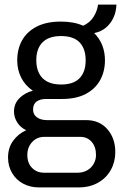

<svg xmlns="http://www.w3.org/2000/svg" viewBox="-20 -632 531 836"><path d="M149 184Q112 184 81.5 168Q51 152 33 122Q15 92 15 54Q15 11 37.5 -19.5Q60 -50 94 -65Q69 -77 55 -99Q41 -121 41 -146Q41 -181 64.5 -204.5Q88 -228 123 -237Q90 -259 72.5 -293.5Q55 -328 55 -369Q55 -418 76 -456Q97 -494 139.5 -516Q182 -538 245 -538Q274 -538 298 -533.5Q322 -529 342 -520Q371 -533 387 -558Q403 -583 407 -612H487Q486 -581 474 -555Q462 -529 441 -511.5Q420 -494 390 -488Q414 -464 425.5 -434Q437 -404 437 -370Q437 -321 416 -283Q395 -245 353.5 -223Q312 -201 249 -201H180Q155 -201 139.5 -190Q124 -179 124 -155Q124 -133 141 -121Q158 -109 184 -109H355Q413 -109 447.5 -69.5Q482 -30 482 30Q482 73 462.5 108Q443 143 407 163.5Q371 184 322 184ZM172 120H318Q341 120 359 110Q377 100 387.5 82Q398 64 398 43Q398 7 379 -14.5Q360 -36 330 -36H172Q141 -36 120 -13.5Q99 9 99 43Q99 78 119.5 99Q140 120 172 120ZM246 -264Q300 -264 326.5 -291.5Q353 -319 353 -369Q353 -420 326.5 -447.5Q300 -475 246 -475Q192 -475 165 -447.5Q138 -420 138 -369Q138 -337 150 -313Q162 -289 186 -276.5Q210 -264 246 -264Z"/></svg>

Font: Archivo SemiCondensed
Style: Regular
Weight: 400
Width: 4
Designer: Hector Gatti
Foundry: Omnibus-Type
Version: Version 2.001